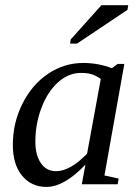

<svg xmlns="http://www.w3.org/2000/svg" viewBox="-20 -715 540 745"><path d="M385.3 -34.2 440.4 -22 436.5 0H297.4L311.5 -76.2Q229 10.3 160.6 10.3Q101.6 10.3 65.7 -33.2Q29.8 -76.7 29.8 -152.8Q29.8 -238.3 67.1 -312.7Q104.5 -387.2 167 -429Q229.5 -470.7 302.7 -470.7Q361.8 -470.7 414.1 -450.2L436 -466.8H462.4ZM371.1 -408.7Q352.1 -421.9 335.4 -427Q318.8 -432.1 294.4 -432.1Q245.6 -432.1 204.8 -395.3Q164.1 -358.4 140.6 -295.9Q117.2 -233.4 117.2 -165.5Q117.2 -113.3 138.7 -82Q160.2 -50.8 197.3 -50.8Q252.4 -50.8 317.9 -118.7ZM252 -545.9 254.4 -562 373.5 -694.8H477.5L474.6 -676.8L278.8 -545.9Z"/></svg>

Font: Liberation Serif
Style: Italic
Weight: 400
Italic angle: -16.333°
Designer: Steve Matteson
Foundry: Ascender Corporation
Version: Version 2.1.5